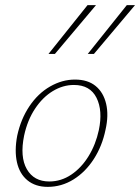

<svg xmlns="http://www.w3.org/2000/svg" viewBox="-20 -723 546 748"><path d="M166 5Q118 5 87 -20.5Q56 -46 46 -91Q36 -136 47 -194Q61 -259 94.5 -309Q128 -359 175 -386Q222 -413 272 -413Q322 -413 352.5 -388Q383 -363 393.5 -318.5Q404 -274 391 -217Q378 -154 345.5 -103.5Q313 -53 266.5 -24Q220 5 166 5ZM172 -16Q218 -16 257.5 -42.5Q297 -69 325 -114.5Q353 -160 365 -216Q381 -292 356 -342Q331 -392 268 -392Q225 -392 185.5 -368Q146 -344 116.5 -299.5Q87 -255 74 -195Q57 -112 84.5 -64Q112 -16 172 -16ZM169 -513 321 -703H354L194 -513ZM322 -513 474 -703H506L346 -513Z"/></svg>

Font: Ysabeau Infant Thin
Style: Italic
Weight: 250
Italic angle: -12°
Designer: Christian Thalmann (Catharsis Fonts)
Version: Version 2.001;gftools[0.9.30]; featfreeze: ss01,ss02,lnum